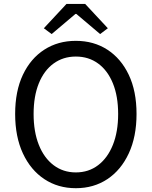

<svg xmlns="http://www.w3.org/2000/svg" viewBox="-20 -957 782 990"><path d="M371 13.4Q279.2 13.4 208.6 -33.4Q138 -80.2 98 -166.2Q58.1 -252.2 58.1 -369.3Q58.1 -487 98 -571.3Q138 -655.6 208.6 -701Q279.2 -746.4 371 -746.4Q463.3 -746.4 533.7 -700.8Q604.1 -655.2 644 -571.1Q684 -487 684 -369.3Q684 -252.2 644 -166.2Q604.1 -80.2 533.7 -33.4Q463.3 13.4 371 13.4ZM371 -68Q437.1 -68 486 -105.3Q535 -142.5 562.1 -210.1Q589.2 -277.8 589.2 -369.3Q589.2 -460.8 562.1 -527.3Q535 -593.7 486 -629.5Q437.1 -665.4 371 -665.4Q305.6 -665.4 256.3 -629.5Q207.1 -593.7 180.2 -527.3Q153.3 -460.8 153.3 -369.3Q153.3 -277.8 180.2 -210.1Q207.1 -142.5 256.3 -105.3Q305.6 -68 371 -68ZM246.4 -781.4 206 -811.3 322.8 -936.7H419.2L536.1 -811.3L496.3 -781.4L373.7 -885.1H369Z"/></svg>

Font: Shanggu Sans SC VF
Style: Regular
Weight: 250
Designer: GuiWonder
Version: Version 1.021